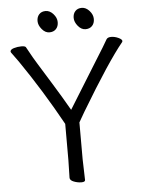

<svg xmlns="http://www.w3.org/2000/svg" viewBox="-59 -914 717 969"><g transform="rotate(-5 300.0 -429.5)"><path d="M448 -807Q448 -785 435.5 -772Q423 -759 402 -759Q381 -759 364 -779.5Q347 -800 347 -821Q347 -842 359 -855Q371 -868 392 -868Q413 -868 430.5 -848.5Q448 -829 448 -807ZM265 -807Q265 -785 252.5 -772Q240 -759 219 -759Q198 -759 181 -779.5Q164 -800 164 -821Q164 -842 176 -855Q188 -868 209 -868Q230 -868 247.5 -848.5Q265 -829 265 -807ZM256 -19 258 -108V-292Q162 -466 52 -626Q31 -656 23 -666Q15 -676 15 -679Q15 -690 33.5 -695.5Q52 -701 71 -701Q90 -701 94 -695Q102 -682 111 -664.5Q120 -647 144.5 -607Q169 -567 211.5 -498.5Q254 -430 294 -360Q383 -505 436.5 -590Q490 -675 503 -699Q509 -709 527 -709Q545 -709 563.5 -700.5Q582 -692 582 -683Q582 -682 580 -678Q505 -587 360 -345Q339 -310 330 -293V-107L333 -1Q333 9 314 9Q295 9 275.5 1.5Q256 -6 256 -19Z"/></g></svg>

Font: QiushuiShotai
Style: Regular
Weight: 600
Designer: Fontworks Inc.
Foundry: Fontworks Inc.
Version: Version 1.250